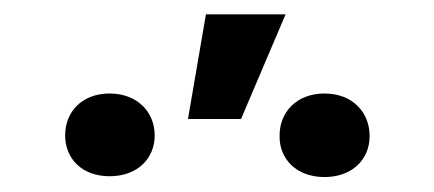

<svg xmlns="http://www.w3.org/2000/svg" viewBox="-20 -852 592 262"><path d="M236.5 -689.6H308.9L369.7 -832.4H261ZM68.9 -667.3C68.9 -635.7 91.6 -611.5 129.6 -611.5C167.6 -611.5 191.1 -635.7 191.1 -667.3C191.1 -698.9 167.6 -724.4 129.6 -724.4C91.3 -724.4 68.9 -698.9 68.9 -667.3ZM361.5 -666.2C361.2 -634.9 384.6 -610.4 422.9 -610.4C460.6 -610.4 484.4 -634.6 484.4 -666.2C484.4 -699.2 460.6 -724.4 422.9 -724.4C384.6 -724.4 361.2 -698.9 361.5 -666.2Z"/></svg>

Font: Margiela Sans Medium
Style: Regular
Weight: 500
Designer: Stefan Endress, Andreas Faust
Version: Version 1.100;FEAKit 1.0